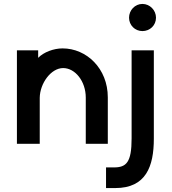

<svg xmlns="http://www.w3.org/2000/svg" viewBox="-20 -731 874 976"><path d="M773 -641C773 -679 742 -711 704 -711C666 -711 636 -679 636 -641C636 -603 666 -573 704 -573C742 -573 773 -602 773 -641ZM649 -475V-27C649 95 622 120 559 120H519V225H566C722 225 762 115 762 -26V-475ZM66 0H182V-234C183 -307 239 -385 301 -385C362 -385 416 -318 416 -235V0H528V-236C528 -383 420 -485 298 -485C253 -485 202 -466 174 -437V-475H66Z"/></svg>

Font: Mint Spirit No2
Style: Bold
Weight: 700
Designer: HARENDAL Hirwen
Foundry: Arkandis Digital Foundry.
Version: Version 1.004;FFEdit